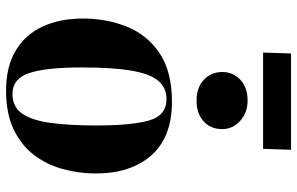

<svg xmlns="http://www.w3.org/2000/svg" viewBox="-193 -771 978 632"><g transform="rotate(90 296.0 -455.0)"><path d="M278 14Q199 14 146 -18Q93 -50 67 -107Q41 -164 41 -239Q41 -317 68 -384Q95 -451 155.5 -491.5Q216 -532 315 -532Q431 -532 491 -464.5Q551 -397 551 -281Q551 -224 536 -171Q521 -118 489 -76.5Q457 -35 405 -10.5Q353 14 278 14ZM289 -7Q333 -7 355 -40.5Q377 -74 385 -135.5Q393 -197 393 -281Q393 -400 376.5 -457Q360 -514 306 -514Q269 -514 246 -487Q223 -460 212.5 -398.5Q202 -337 202 -236Q202 -117 220.5 -62Q239 -7 289 -7ZM217 -698Q217 -733 242.5 -757Q268 -781 311 -781Q351 -781 378 -756.5Q405 -732 405 -697Q405 -659 379 -636Q353 -613 312 -613Q268 -613 242.5 -637Q217 -661 217 -698ZM156 -924H473L470 -832H153Z"/></g></svg>

Font: Literata 72pt
Style: Bold Italic
Weight: 700
Italic angle: -2°
Designer: Latin by Veronika Burian and Jose Scaglione. Greek by Irene Vlachou. Cyrillic by Vera Evstafieva
Foundry: TypeTogether
Version: Version 3.002